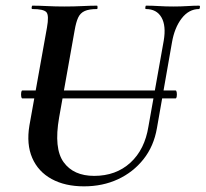

<svg xmlns="http://www.w3.org/2000/svg" viewBox="-20 -645 727 679"><path d="M59 -297Q56 -297 55 -304Q54 -311 55 -318Q56 -325 59 -325H601Q604 -325 605 -318Q606 -311 605 -304Q604 -297 601 -297ZM559 -501Q568 -554 551 -583.5Q534 -613 496 -613Q493 -613 494 -619Q495 -625 496 -625Q519 -625 542.5 -623.5Q566 -622 594 -622Q619 -622 642.5 -623.5Q666 -625 684 -625Q688 -625 687 -619Q686 -613 684 -613Q648 -613 622.5 -580Q597 -547 588 -494L535 -192Q524 -128 487.5 -82Q451 -36 397 -11Q343 14 277 14Q210 14 162.5 -12Q115 -38 94 -86.5Q73 -135 84 -201L146 -547Q154 -591 144 -602Q134 -613 95 -613Q91 -613 92 -619Q93 -625 94 -625Q118 -625 147 -623.5Q176 -622 207 -622Q242 -622 271.5 -623.5Q301 -625 323 -625Q325 -625 325 -619Q325 -613 323 -613Q295 -613 279.5 -606Q264 -599 256.5 -583Q249 -567 244 -538L189 -229Q170 -120 205 -71.5Q240 -23 313 -23Q390 -23 441 -69.5Q492 -116 505 -198Z"/></svg>

Font: Cormorant Garamond Light
Style: Italic
Weight: 300
Italic angle: -10°
Designer: Christian Thalmann (Catharsis Fonts)
Foundry: Catharsis Fonts
Version: Version 4.001